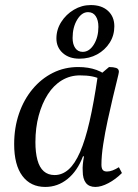

<svg xmlns="http://www.w3.org/2000/svg" viewBox="-20 -727 544 759"><path d="M159 12Q101 12 68.5 -31.5Q36 -75 36 -157Q36 -222 55 -277.5Q74 -333 108.5 -374.5Q143 -416 189 -439Q235 -462 289 -462Q330 -462 361.5 -450.5Q393 -439 420 -414L417 -386Q405 -397 378 -413Q351 -429 296 -429Q257 -429 224.5 -409.5Q192 -390 169 -354Q146 -318 133 -270Q120 -222 120 -165Q120 -124 128 -94.5Q136 -65 153 -50Q170 -35 196 -35Q226 -35 251 -57Q276 -79 296.5 -126Q317 -173 334 -247Q351 -321 366 -424L411 -462Q428 -462 439 -458.5Q450 -455 450 -443Q450 -439 443 -411Q436 -383 426 -341Q416 -299 405.5 -250.5Q395 -202 388 -156.5Q381 -111 381 -76Q381 -62 386 -55.5Q391 -49 403 -49Q414 -49 425.5 -53.5Q437 -58 450 -66L462 -43Q437 -18 408.5 -3Q380 12 357 12Q332 12 319.5 -4Q307 -20 307 -51Q306 -63 307.5 -78Q309 -93 312 -109H308Q286 -51 247 -19.5Q208 12 159 12ZM294 -495Q253 -495 228 -517.5Q203 -540 203 -575Q203 -610 222 -640Q241 -670 272 -688.5Q303 -707 339 -707Q382 -707 407 -684Q432 -661 432 -623Q432 -587 413.5 -558Q395 -529 364 -512Q333 -495 294 -495ZM307 -522Q333 -522 351 -551Q369 -580 369 -621Q369 -647 358.5 -663Q348 -679 328 -679Q303 -679 285 -649Q267 -619 267 -577Q267 -552 277.5 -537Q288 -522 307 -522Z"/></svg>

Font: Petrona
Style: Italic
Weight: 400
Italic angle: -9°
Designer: Ringo R. Seeber
Foundry: Ringo R. Seeber
Version: Version 2.001; ttfautohint (v1.8.3)